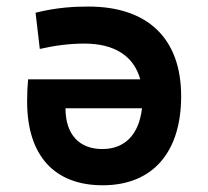

<svg xmlns="http://www.w3.org/2000/svg" viewBox="-20 -547 626 577"><path d="M288.6 9.8C438.5 9.8 524.4 -88.9 524.4 -257.8C524.4 -431.6 423.8 -527.3 245.6 -527.3C204.6 -527.3 151.4 -524.9 86.9 -508.8L99.6 -399.9C145 -410.2 188.5 -416 233.9 -416C323.7 -416 382.3 -378.9 401.4 -308.6H64.5C62.5 -288.1 61.5 -266.6 61.5 -242.2C61.5 -78.1 144.5 9.8 288.6 9.8ZM406.7 -221.7C397.9 -143.1 355.5 -99.1 287.6 -99.1C218.3 -99.1 176.8 -142.6 176.8 -221.7Z"/></svg>

Font: Cascadia Mono SemiBold
Style: Regular
Weight: 600
Monospace: yes
Designer: Aaron Bell
Foundry: Saja Typeworks
Version: Version 2404.023